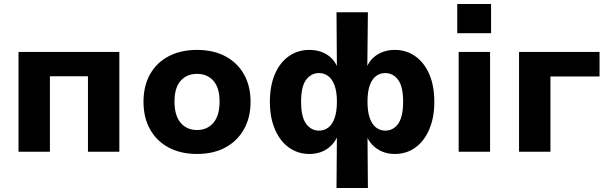

<svg xmlns="http://www.w3.org/2000/svg" viewBox="-20 -754 3019 954"><path d="M72 0V-496H573V0H417V-375H228V0Z M959 11Q878 11 818 -21Q758 -53 725.5 -111.5Q693 -170 693 -248Q693 -327 725.5 -385Q758 -443 818 -474.5Q878 -506 959 -506Q1040 -506 1099.5 -474.5Q1159 -443 1192 -385Q1225 -327 1225 -248Q1225 -170 1192 -111.5Q1159 -53 1099.5 -21Q1040 11 959 11ZM959 -108Q1010 -108 1040.5 -144Q1071 -180 1071 -249Q1071 -318 1040.5 -352.5Q1010 -387 959 -387Q908 -387 877.5 -352.5Q847 -318 847 -249Q847 -180 877.5 -144Q908 -108 959 -108Z M1652 180 1654 -82H1659Q1642 -39 1605 -14Q1568 11 1517 11Q1460 11 1415.5 -21Q1371 -53 1346 -111.5Q1321 -170 1321 -248Q1321 -328 1346 -386Q1371 -444 1415.5 -475Q1460 -506 1517 -506Q1568 -506 1605.5 -482Q1643 -458 1659 -414H1654L1652 -693H1808L1805 -414H1800Q1816 -458 1854 -482Q1892 -506 1942 -506Q1999 -506 2043.5 -474.5Q2088 -443 2113 -385.5Q2138 -328 2138 -248Q2138 -170 2113 -111.5Q2088 -53 2044 -21Q2000 11 1942 11Q1892 11 1854.5 -14Q1817 -39 1800 -82H1806L1808 180ZM1565 -105Q1591 -105 1611 -120Q1631 -135 1642.5 -167Q1654 -199 1654 -249Q1654 -299 1642 -330.5Q1630 -362 1610 -376.5Q1590 -391 1565 -391Q1526 -391 1501 -357.5Q1476 -324 1476 -249Q1476 -173 1501 -139Q1526 -105 1565 -105ZM1894 -105Q1934 -105 1958.5 -139Q1983 -173 1983 -249Q1983 -324 1958 -357.5Q1933 -391 1894 -391Q1869 -391 1849 -376.5Q1829 -362 1817.5 -330.5Q1806 -299 1806 -249Q1806 -199 1817.5 -167Q1829 -135 1849 -120Q1869 -105 1894 -105Z M2252 -589V-734H2420V-589ZM2259 0V-496H2415V0Z M2559 0V-496H2959V-374H2715V0Z"/></svg>

Font: Nunito Sans 10pt ExtraBold
Style: Regular
Weight: 800
Designer: Vernon Adams
Foundry: Vernon Adams
Version: Version 3.101;gftools[0.9.27]